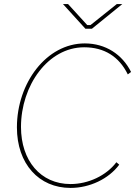

<svg xmlns="http://www.w3.org/2000/svg" viewBox="-20 -915 663 942"><path d="M326 7C420 7 513 -37 565 -107L551 -119C501 -53 413 -12 326 -12C179 -12 83 -127 83 -292C83 -495 215 -683 393 -683C491 -683 564 -638 607 -550L623 -562C580 -648 498 -702 396 -702C208 -702 63 -508 63 -290C63 -111 171 7 326 7ZM399 -774H431L580 -895H553L424 -792H408L314 -895H289Z"/></svg>

Font: Fixel Text 20240404 Thin
Style: Italic
Weight: 100
Width: 4
Italic angle: -10°
Designer: AlfaBravo + MacPaw
Foundry: Kyrylo Tkachov, Marchela Mozhyna, Serhii Makarenko, Maria Weinstein, Zakhar Kryvoshyya
Version: Version 1.211;Glyphs 3.2 (3225)